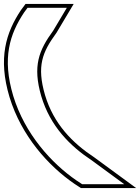

<svg xmlns="http://www.w3.org/2000/svg" viewBox="-164 -768 716 982"><path d="M-40.3 -705 -23.2 -728H177.7L108 -611C34.2 -510 2.3 -430 47.1 -276C93.1 -122 194.1 -21 306.4 53L471.4 174H256L227.2 155C99 67 -36.9 -83 -96.2 -277C-154.5 -471 -114.1 -594 -40.3 -705ZM-57 -716.1C-133.1 -601.6 -175.3 -470.8 -115.3 -271.2C-54.3 -71.7 84.4 81.3 216 171.6L250 194H532.6L317.8 36.6L317.4 36.3C207.4 -36.2 110.5 -133.5 66.3 -281.7C23.2 -430 52.2 -500.7 124.1 -599.2L124.7 -600L212.9 -748H-33.3L-56.7 -716.5Z"/></svg>

Font: Nordica Plus
Style: NordicaClassicRgExtOpOblOl
Weight: 500
Version: Version 1.01